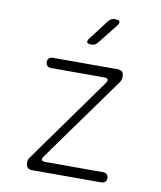

<svg xmlns="http://www.w3.org/2000/svg" viewBox="-87 -854 774 924"><g transform="rotate(10 300.0 -392.5)"><path d="M134 0Q119 0 111 -7.5Q103 -15 103 -31Q103 -39 105 -46Q107 -53 112 -59L410 -475Q413 -479 414.5 -482.5Q416 -486 416 -489Q416 -495 411 -497.5Q406 -500 397 -500H137Q126 -500 119 -507Q112 -514 112 -525Q112 -536 118.5 -543Q125 -550 136 -550H453Q469 -550 476.5 -542.5Q484 -535 484 -519Q484 -511 482 -504Q480 -497 475 -490L176 -74Q173 -69 171.5 -66Q170 -63 170 -60Q170 -55 175 -52.5Q180 -50 189 -50H472Q483 -50 490 -43Q497 -36 497 -25Q497 -14 490 -7Q483 0 472 0ZM309 -645Q291 -645 287.5 -652Q284 -659 295 -673L368 -769Q374 -777 382 -781Q390 -785 400 -785Q420 -785 423 -777.5Q426 -770 414 -754L338 -659Q333 -652 325.5 -648.5Q318 -645 309 -645Z"/></g></svg>

Font: Maple Mono Thin
Style: Regular
Weight: 250
Monospace: yes
Designer: subframe7536
Version: Version 7.000